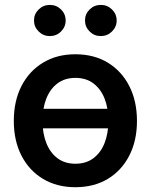

<svg xmlns="http://www.w3.org/2000/svg" viewBox="-20 -763 623 794"><path d="M479 -313V-232.4H111.3V-313ZM291.5 11.2Q215.3 11.2 158 -23.2Q100.6 -57.6 68.8 -119.4Q37.1 -181.2 37.1 -262.7Q37.1 -345.2 68.8 -407.2Q100.6 -469.2 158 -503.9Q215.3 -538.6 291.5 -538.6Q368.7 -538.6 425.8 -503.9Q482.9 -469.2 514.6 -407.2Q546.4 -345.2 546.4 -262.7Q546.4 -181.2 514.6 -119.4Q482.9 -57.6 425.8 -23.2Q368.7 11.2 291.5 11.2ZM292 -85.9Q335.9 -85.9 366.2 -108.6Q396.5 -131.3 412.4 -171.4Q428.2 -211.4 428.2 -263.2Q428.2 -315.4 412.4 -355.5Q396.5 -395.5 366.2 -418.2Q335.9 -440.9 292 -440.9Q248 -440.9 217.8 -418.2Q187.5 -395.5 171.6 -355.5Q155.8 -315.4 155.8 -263.2Q155.8 -211.4 171.6 -171.4Q187.5 -131.3 217.8 -108.6Q248 -85.9 292 -85.9ZM397 -613.8Q369.6 -613.8 350.6 -632.8Q331.5 -651.9 331.5 -678.2Q331.5 -705.1 350.6 -723.9Q369.6 -742.7 397 -742.7Q423.8 -742.7 443.1 -723.9Q462.4 -705.1 462.4 -678.2Q462.4 -651.9 443.1 -632.8Q423.8 -613.8 397 -613.8ZM186 -613.8Q159.2 -613.8 139.9 -632.8Q120.6 -651.9 120.6 -678.2Q120.6 -705.1 139.9 -723.9Q159.2 -742.7 186 -742.7Q213.4 -742.7 232.4 -723.9Q251.5 -705.1 251.5 -678.2Q251.5 -651.9 232.4 -632.8Q213.4 -613.8 186 -613.8Z"/></svg>

Font: Inter Cardless Tabular Medium
Style: Regular
Weight: 500
Designer: Rasmus Andersson
Foundry: rsms
Version: Version 4.000;git-4fc901f